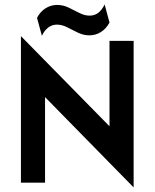

<svg xmlns="http://www.w3.org/2000/svg" viewBox="-20 -805 681 846"><path d="M568.8 20.8 178.5 -377.1V0H72.2V-645.8L462.5 -248.6V-625H568.8ZM164.6 -647.2 143.1 -726.4Q157.6 -754.2 181.2 -768.8Q204.9 -783.3 231.2 -783.3Q258.3 -783.3 282.6 -771.5Q306.9 -759.7 329.9 -747.9Q352.8 -736.1 375 -736.1Q397.2 -736.1 413.5 -749Q429.9 -761.8 441 -785.4L462.5 -705.6Q447.9 -678.5 424.7 -663.9Q401.4 -649.3 374.3 -649.3Q347.9 -649.3 323.3 -661.1Q298.6 -672.9 276 -684.7Q253.5 -696.5 230.6 -696.5Q209 -696.5 192 -683.3Q175 -670.1 164.6 -647.2Z"/></svg>

Font: Afacad SemiBold
Style: Regular
Weight: 600
Designer: Kristian Moeller
Foundry: Dicotype
Version: Version 1.000